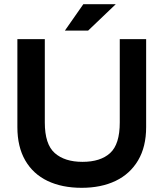

<svg xmlns="http://www.w3.org/2000/svg" viewBox="-20 -887 781 917"><path d="M370 10Q276 10 207 -23Q138 -56 100.5 -121Q63 -186 63 -280V-700H194V-302Q194 -198 241.5 -156Q289 -114 374 -114Q460 -114 506 -156Q552 -198 552 -302V-700H678V-280Q678 -186 639.5 -121Q601 -56 532 -23Q463 10 370 10ZM290 -741 378 -867H533L401 -741Z"/></svg>

Font: REM Medium Medium
Style: Regular
Weight: 500
Version: Version 1.005;gftools[0.9.28]